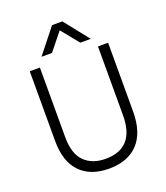

<svg xmlns="http://www.w3.org/2000/svg" viewBox="-158 -987 955 1103"><g transform="rotate(-20 319.5 -435.5)"><path d="M559 -255Q559 -125 496 -58.5Q433 8 318 8Q205 8 142.5 -57Q80 -122 80 -247V-674H142V-248Q142 -147 189.5 -99.5Q237 -52 318 -52Q497 -52 497 -253V-674H559ZM236 -729H172L291 -879H354L473 -729H409L322 -836Z"/></g></svg>

Font: Hind Madurai Light
Style: Regular
Weight: 300
Designer: Jyotish Sonowal
Foundry: Indian Type Foundry
Version: Version 1.001;PS 1.0;hotconv 1.0.86;makeotf.lib2.5.63406; tt